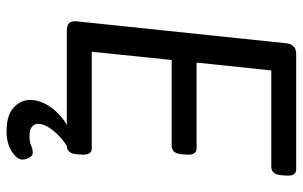

<svg xmlns="http://www.w3.org/2000/svg" viewBox="-189 -551 924 586"><g transform="rotate(90 273.0 -258.0)"><path d="M72 0Q58 0 51 -6.5Q44 -13 45 -29L112 -669Q115 -700 145 -700H497Q517 -700 516 -672L515 -657Q514 -639 507 -631.5Q500 -624 489 -624H195L171 -396H433Q453 -396 452 -368L451 -353Q450 -335 443 -327.5Q436 -320 425 -320H163L138 -76H433Q453 -76 452 -48L451 -33Q450 -15 443 -7.5Q436 0 425 0Q396 19 377 43.5Q358 68 358 88Q358 99 367 106.5Q376 114 394 114Q414 114 424.5 109Q435 104 447 104Q455 104 461 114.5Q467 125 467 136Q467 152 442.5 168Q418 184 380 184Q332 184 308.5 162.5Q285 141 285 112Q285 82 305.5 51.5Q326 21 361 0Z"/></g></svg>

Font: Asap
Style: Italic
Weight: 400
Italic angle: -6°
Designer: Pablo Cosgaya
Foundry: Omnibus-Type
Version: Version 3.001; ttfautohint (v1.8.3)